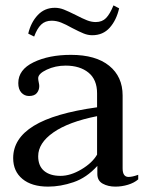

<svg xmlns="http://www.w3.org/2000/svg" viewBox="-20 -684 546 714"><path d="M85 -559Q95 -601 120.5 -628Q146 -655 184 -655Q201 -655 217.5 -648.5Q234 -642 262 -628Q287 -615 303.5 -608.5Q320 -602 336 -602Q360 -602 374.5 -617Q389 -632 402 -664L423 -653Q413 -609 388 -581Q363 -553 323 -553Q307 -553 291 -559.5Q275 -566 248 -580Q225 -593 207.5 -600Q190 -607 172 -607Q148 -607 133 -592.5Q118 -578 107 -548ZM29 -96Q29 -169 105.5 -216Q182 -263 341 -285V-337Q341 -388 309 -414Q277 -440 224 -440Q186 -440 154 -425Q122 -410 122 -393Q122 -387 124 -378Q126 -369 126 -364Q126 -349 117 -338Q108 -327 88 -327Q71 -327 59.5 -339.5Q48 -352 48 -375Q48 -425 105 -452.5Q162 -480 244 -480Q336 -480 386 -439.5Q436 -399 436 -329V-58Q436 -26 458 -26Q472 -26 494 -34V-17Q479 -4 456 3Q433 10 409 10Q382 10 362 -1Q342 -12 342 -37V-67Q302 -23 253.5 -6.5Q205 10 159 10Q98 10 63.5 -18.5Q29 -47 29 -96ZM341 -109V-252Q235 -231 178.5 -191.5Q122 -152 122 -103Q122 -67 144 -48.5Q166 -30 205 -30Q242 -30 282.5 -54Q323 -78 341 -109Z"/></svg>

Font: TavirajRegular
Style: Regular
Weight: 400
Designer: Katatrad Team
Foundry: CadsonDemak
Version: Version 1.001